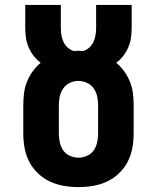

<svg xmlns="http://www.w3.org/2000/svg" viewBox="-20 -755 640 783"><path d="M300 8Q270 8 240.5 3Q211 -2 184 -14.5Q157 -27 135 -48Q113 -69 99.5 -95Q86 -121 80.5 -150.5Q75 -180 75 -210V-327Q75 -351 78 -375Q81 -399 90 -421.5Q99 -444 113 -463.5Q127 -483 146 -499Q130 -511 117.5 -527Q105 -543 97 -561.5Q89 -580 86 -600Q83 -620 83 -640V-735H228V-640Q228 -626 230.5 -611.5Q233 -597 239 -584Q245 -571 256 -561Q267 -551 281 -547Q286 -547 290.5 -547.5Q295 -548 300 -548Q305 -548 309.5 -547.5Q314 -547 319 -547Q333 -551 344 -561Q355 -571 361 -584Q367 -597 369.5 -611.5Q372 -626 372 -640V-735H517V-640Q517 -620 514 -600Q511 -580 503 -561.5Q495 -543 482.5 -527Q470 -511 454 -499Q473 -483 487 -463.5Q501 -444 510 -421.5Q519 -399 522 -375Q525 -351 525 -327V-210Q525 -180 519.5 -150.5Q514 -121 500.5 -95Q487 -69 465 -48Q443 -27 416 -14.5Q389 -2 359.5 3Q330 8 300 8ZM300 -112Q318 -112 335 -119.5Q352 -127 362 -141.5Q372 -156 376 -174Q380 -192 380 -210V-327Q380 -345 376 -363Q372 -381 361.5 -395.5Q351 -410 334 -417.5Q317 -425 299 -425Q281 -425 264.5 -417Q248 -409 238 -394.5Q228 -380 224 -362.5Q220 -345 220 -327V-210Q220 -192 224 -174Q228 -156 238 -141.5Q248 -127 265 -119.5Q282 -112 300 -112Z"/></svg>

Font: Iosevka Curly Slab HvEx
Style: Regular
Weight: 900
Width: 7
Monospace: yes
Designer: Belleve Invis
Foundry: Belleve Invis
Version: Version 11.1.0; ttfautohint (v1.8.3)